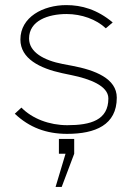

<svg xmlns="http://www.w3.org/2000/svg" viewBox="-20 -505 520 753"><path d="M243 20C354 20 438 -15 438 -122C438 -197 353 -230 263 -247L226 -254C153 -268 94 -300 94 -354C94 -424 169 -450 241 -450C300 -450 358 -429 395 -394L422 -417C361 -468 300 -485 240 -485C149 -485 60 -438 60 -350C60 -275 136 -237 224 -218L262 -210C330 -196 405 -169 405 -119C405 -34 336 -14 244 -14C173 -14 106 -40 64 -83L38 -59C95 -5 162 20 243 20ZM198 228H222L271 98V40H211V98H237Z"/></svg>

Font: Kreadon Extra Light
Style: Regular
Weight: 200
Designer: kohakuno
Foundry: StudioGnu
Version: Version 1.000;Glyphs 3.1.2 (3151)